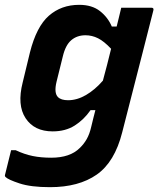

<svg xmlns="http://www.w3.org/2000/svg" viewBox="-46 -570 666 795"><path d="M282 -550Q335 -550 368 -524Q401 -498 417 -460H437Q442 -479 446.5 -498.5Q451 -518 456 -538H581Q592 -538 589 -527Q566 -437 545.5 -356Q525 -275 504 -194Q483 -113 460 -22Q429 101 354.5 153Q280 205 161 205Q82 205 35 189.5Q-12 174 -23 163Q-27 159 -25 153Q-18 125 -12.5 102.5Q-7 80 0 52H19Q55 69 89.5 76Q124 83 166 83Q244 83 284 43Q301 27 313 6Q325 -15 332 -46Q336 -64 340.5 -81Q345 -98 349 -114H329Q301 -74 263 -50Q225 -26 172 -26Q96 -26 60 -80.5Q24 -135 48 -229L78 -353Q105 -460 156.5 -505Q208 -550 282 -550ZM194 -168Q207 -155 236 -155Q273 -155 310 -176.5Q347 -198 380 -236Q389 -268 397 -300Q405 -332 414 -368Q385 -399 360 -411.5Q335 -424 308 -424Q273 -424 249 -403.5Q225 -383 214 -336L188 -231Q177 -185 194 -168Z"/></svg>

Font: Recursive Mn Lnr St
Style: Bold Italic
Weight: 700
Italic angle: -15°
Monospace: yes
Version: Version 1.079;hotconv 1.0.112;makeotfexe 2.5.65598; ttfautoh